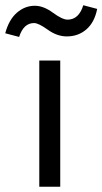

<svg xmlns="http://www.w3.org/2000/svg" viewBox="-67 -713 391 733"><path d="M6 -572 -47 -586Q-33 -638 -2.5 -664.5Q28 -691 66 -691Q99 -691 135 -664.5Q171 -638 191 -638Q234 -638 251 -693L304 -679Q294 -628 263 -601Q232 -574 188 -574Q151 -574 115.5 -599.5Q80 -625 63 -625Q23 -625 6 -572ZM83 0V-482H163V0Z"/></svg>

Font: Cantarell
Style: Regular
Weight: 400
Designer: Dave Crossland, Nikolaus Waxweiler, Florian Fecher, Jacques Le Bailly, Eben Sorkin, Alexei Vanyashin, Alexios Zavras, Em
Version: Version 0.303